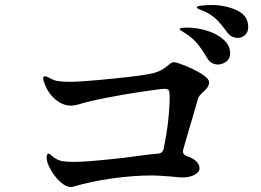

<svg xmlns="http://www.w3.org/2000/svg" viewBox="-20 -830 1040 765"><path d="M969 -722Q969 -702 956.5 -690.5Q944 -679 928 -679Q900 -679 883 -704Q860 -736 841.5 -753.5Q823 -771 798 -783Q789 -787 776.5 -792Q764 -797 764 -800Q764 -806 784.5 -808Q805 -810 823 -810Q878 -810 923.5 -789Q969 -768 969 -722ZM897 -618Q897 -596 881.5 -584.5Q866 -573 848 -573Q820 -573 803 -602Q784 -635 765.5 -657Q747 -679 719 -697Q712 -702 704 -706.5Q696 -711 696 -714Q696 -720 725 -720Q767 -720 807 -707Q847 -694 872 -671Q897 -648 897 -618ZM813 -502Q813 -491 807 -482.5Q801 -474 789 -463Q772 -448 769 -437L747 -361Q737 -329 710 -234Q709 -231 709 -226Q709 -214 724 -208Q747 -201 761 -188Q775 -175 775 -159Q775 -145 756 -134Q737 -123 706 -123Q691 -123 669 -126Q609 -131 587 -131Q512 -131 426.5 -119Q341 -107 271 -86Q267 -85 262 -85Q242 -85 219.5 -106Q197 -127 181.5 -155Q166 -183 166 -200Q166 -218 173 -218Q177 -218 181 -214Q202 -195 219.5 -190Q237 -185 276 -185Q325 -185 443 -198Q468 -200 524 -208Q582 -216 610 -218Q628 -219 632 -237Q656 -354 656 -447Q656 -463 652.5 -469.5Q649 -476 635 -476Q622 -476 550.5 -465.5Q479 -455 405 -440.5Q331 -426 297 -415Q277 -409 263 -409Q230 -409 200 -434.5Q170 -460 156 -501Q152 -512 152 -518Q152 -526 159 -526Q165 -526 176 -520Q193 -510 210.5 -507Q228 -504 259 -504Q303 -504 433 -517Q563 -530 596 -540Q627 -549 650 -570Q652 -571 656.5 -575Q661 -579 665 -580.5Q669 -582 674 -582Q684 -582 719.5 -567.5Q755 -553 784 -535Q813 -517 813 -502Z"/></svg>

Font: Shippori Mincho B1
Style: Bold
Weight: 700
Designer: FONTDASU
Foundry: FONTDASU / Google Inc. / but / Adobe
Version: Version 3.110; ttfautohint (v1.8.3)